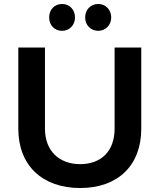

<svg xmlns="http://www.w3.org/2000/svg" viewBox="-20 -939 802 965"><path d="M292 -919C254 -919 227 -891 227 -851C227 -813 254 -784 292 -784C329 -784 357 -813 357 -851C357 -891 329 -919 292 -919ZM474 -919C436 -919 408 -891 408 -851C408 -813 436 -784 474 -784C510 -784 539 -813 539 -851C539 -891 510 -919 474 -919ZM206 -292V-700H72V-292C72 -108 192 6 383 6C573 6 690 -108 690 -292V-700H556V-292C556 -180 489 -114 383 -114C277 -114 206 -181 206 -292Z"/></svg>

Font: Montserrat_SPRD_medium Medium
Style: Regular
Weight: 400
Designer: Julieta Ulanovsky edited by Nelly Hempel
Foundry: Julieta Ulanovsky
Version: Version 4.000;PS 004.000;hotconv 1.0.88;makeotf.lib2.5.64775